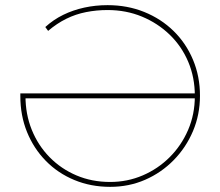

<svg xmlns="http://www.w3.org/2000/svg" viewBox="-20 -723 856 746"><path d="M408 3Q333 3 269 -23.5Q205 -50 158 -98Q111 -146 85 -210Q59 -274 59 -350V-360H742V-341H71L79 -350Q79 -279 103.5 -218.5Q128 -158 172.5 -112.5Q217 -67 277 -41.5Q337 -16 408 -16Q475 -16 534.5 -41.5Q594 -67 639.5 -112.5Q685 -158 711 -218.5Q737 -279 737 -349V-351Q737 -422 711.5 -482.5Q686 -543 639.5 -588Q593 -633 531.5 -658.5Q470 -684 398 -684Q355 -684 314.5 -676Q274 -668 237.5 -650Q201 -632 167 -603L156 -618Q188 -647 226 -665.5Q264 -684 307.5 -693.5Q351 -703 398 -703Q475 -703 540.5 -676.5Q606 -650 654.5 -602.5Q703 -555 730 -490.5Q757 -426 757 -351Q757 -278 730 -214Q703 -150 655 -101Q607 -52 544 -24.5Q481 3 408 3Z"/></svg>

Font: Montserrat Thin Thin
Style: Regular
Weight: 250
Version: Version 9.000